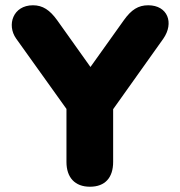

<svg xmlns="http://www.w3.org/2000/svg" viewBox="-20 -699 682 728"><path d="M321 9C379 9 409 -26 409 -85V-285L599 -552C641 -612 616 -679 542 -679C504 -679 478 -662 450 -623L323 -445L197 -622C169 -661 142 -679 105 -679C29 -679 5 -604 41 -553L232 -286V-85C232 -26 264 9 321 9Z"/></svg>

Font: SN Pro Heavy
Style: Regular
Weight: 800
Designer: Tobias Whetton
Foundry: Supernotes
Version: Version 1.001;Glyphs 3.2 (3249)